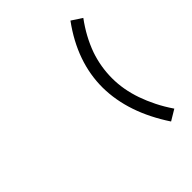

<svg xmlns="http://www.w3.org/2000/svg" viewBox="-206 -832 1013 1013"><g transform="rotate(-45 300.0 -326.0)"><path d="M545 14 485 50Q358 -142 356 -331Q355 -523 486 -702L544 -664Q485 -584 454 -498Q426 -417 426 -331Q426 -247 456 -161Q471 -118 493 -74Q515 -30 545 14Z"/></g></svg>

Font: Orbit
Style: Regular
Weight: 400
Designer: Sooun Cho
Foundry: JAMO
Version: Version 1.000; ttfautohint (v1.8.4.7-5d5b);gftools[0.9.29]